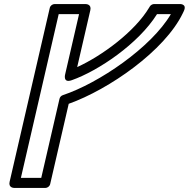

<svg xmlns="http://www.w3.org/2000/svg" viewBox="-20 -905 934 950"><path d="M371.1 -835 302.4 -537.4C302.4 -537.4 289.7 -492.2 335.1 -508.2C466.8 -554.7 665.2 -688.5 756.8 -835H825.4C729.1 -670.8 469.5 -493.7 290.9 -434.2C282.6 -431.5 276.3 -424.5 274.4 -416.1L184.1 -25H83.4L270.4 -835ZM426.9 -854.4C433.5 -883 408.6 -885 402.5 -885H250.5C239.8 -885 228.8 -877.2 226.2 -865.6L27.6 -5.6C21 23 45.9 25 52 25H204C214.7 25 225.7 17.2 228.3 5.6L320 -391.4C518.3 -462 795.4 -653.5 884.8 -840.1L889.1 -849.2C908.1 -888.7 866.6 -885 866.6 -885H742.7C735.5 -885 725.9 -880.7 721.2 -872.8L718.2 -867.8C646.7 -748.2 485.3 -629.3 361.9 -573Z"/></svg>

Font: Stormning Aesir
Style: Bold
Weight: 400
Designer: Robert Jablonski, Mew Too
Foundry: Cannot Into Space Fonts
Version: Version 0.90